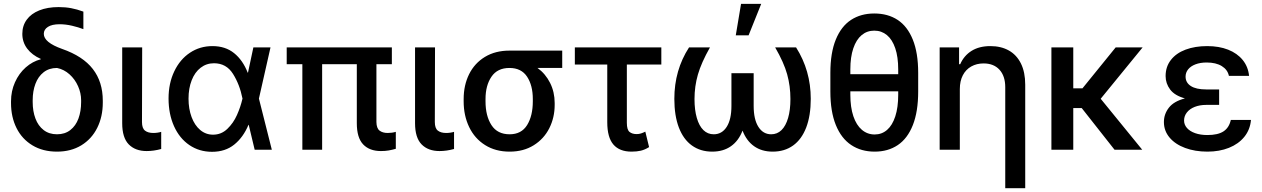

<svg xmlns="http://www.w3.org/2000/svg" viewBox="-20 -776 6538 995"><path d="M284.2 -739.3Q318.8 -739.3 348.9 -733.6Q378.9 -728 412.1 -715.8V-625Q386.7 -634.8 353.5 -642.6Q320.3 -650.4 289.1 -650.4Q249.5 -650.4 228.3 -636.7Q207 -623 207 -600.6Q207 -556.2 301.8 -522.5Q409.7 -484.9 461.2 -418.2Q512.7 -351.6 512.7 -253.9V-244.1Q512.7 -171.4 483.9 -113.5Q455.1 -55.7 401.4 -22.9Q347.7 9.8 275.4 9.8Q202.1 9.8 148.2 -22.7Q94.2 -55.2 65.7 -112.3Q37.1 -169.4 37.1 -242.2V-251Q37.1 -303.7 57.6 -349.6Q78.1 -395.5 113.5 -426.8Q148.9 -458 191.4 -468.8V-470.7Q146 -490.7 120.8 -524.2Q95.7 -557.6 95.7 -600.6Q95.7 -642.6 118.4 -673.8Q141.1 -705.1 183.6 -722.2Q226.1 -739.3 284.2 -739.3ZM275.4 -80.1Q316.4 -80.1 344.5 -102.1Q372.6 -124 386.5 -161.6Q400.4 -199.2 400.4 -247.1V-256.8Q400.4 -293.5 384.5 -329.3Q368.7 -365.2 340.1 -390.9Q311.5 -416.5 275.4 -423.8Q234.4 -423.8 206.1 -401.6Q177.7 -379.4 163.6 -341.6Q149.4 -303.7 149.4 -256.8V-247.1Q149.4 -199.7 163.6 -161.9Q177.7 -124 206.1 -102.1Q234.4 -80.1 275.4 -80.1Z M716.8 -530.3 715.8 -143.6Q715.8 -111.3 731.4 -99.1Q747.1 -86.9 774.4 -86.9Q785.6 -86.9 796.9 -88.6Q808.1 -90.3 815.4 -92.8V-3.9Q776.9 6.8 740.2 6.8Q681.2 6.8 647.2 -27.8Q613.3 -62.5 613.3 -137.7V-530.3Z M853.5 -265.6Q853.5 -344.2 883.1 -406.2Q912.6 -468.3 964.4 -502.7Q1016.1 -537.1 1081.1 -537.1Q1147.9 -537.1 1193.1 -500.7Q1238.3 -464.4 1263.7 -399.4H1265.1L1293 -530.3H1381.8L1321.8 -265.1L1388.7 0H1299.8L1269 -128.9H1267.6Q1240.7 -64.5 1194.1 -26.9Q1147.5 10.7 1079.1 10.7Q1012.7 10.7 961.4 -24.2Q910.2 -59.1 881.8 -122.1Q853.5 -185.1 853.5 -265.6ZM1084 -78.1Q1127 -78.1 1158.2 -108.2Q1189.5 -138.2 1208 -179.9Q1226.6 -221.7 1236.3 -263.7L1236.8 -265.1L1236.3 -266.6Q1222.2 -337.9 1187.5 -393.1Q1152.8 -448.2 1088.9 -448.2Q1049.8 -448.2 1019.8 -425Q989.7 -401.9 973.4 -360.1Q957 -318.4 957 -264.6Q957 -211.9 972.9 -169.2Q988.8 -126.5 1017.6 -102.3Q1046.4 -78.1 1084 -78.1Z M2010.7 -443.4H1930.7V-143.6Q1931.2 -111.3 1947 -99.1Q1962.9 -86.9 1989.3 -86.9Q2011.7 -86.9 2031.2 -92.8V-4.9Q2012.2 0.5 1994.4 3.7Q1976.6 6.8 1954.1 6.8Q1895 6.8 1862.1 -27.6Q1829.1 -62 1829.1 -137.7V-443.4H1649.4V0H1546.9V-443.4H1465.8V-530.3H2010.7Z M2234.4 -530.3 2233.4 -143.6Q2233.4 -111.3 2249 -99.1Q2264.6 -86.9 2292 -86.9Q2303.2 -86.9 2314.5 -88.6Q2325.7 -90.3 2333 -92.8V-3.9Q2294.4 6.8 2257.8 6.8Q2198.7 6.8 2164.8 -27.8Q2130.9 -62.5 2130.9 -137.7V-530.3Z M2620.1 -513.7H2893.6V-423.8H2765.6Q2807.1 -393.6 2830.8 -346.2Q2854.5 -298.8 2854.5 -242.2V-232.4Q2854.5 -167 2826.7 -111.6Q2798.8 -56.2 2745.8 -23.2Q2692.9 9.8 2621.1 9.8Q2547.9 9.8 2493.9 -24.2Q2439.9 -58.1 2411.4 -117.4Q2382.8 -176.8 2382.8 -251V-262.7Q2382.8 -334.5 2411.1 -391.6Q2439.5 -448.7 2493.2 -481.2Q2546.9 -513.7 2620.1 -513.7ZM2621.1 -80.1Q2682.1 -80.1 2711.7 -127.9Q2741.2 -175.8 2741.2 -251V-262.7Q2741.2 -333.5 2711.4 -378.7Q2681.6 -423.8 2620.1 -423.8Q2557.6 -423.8 2526.9 -378.4Q2496.1 -333 2496.1 -262.7V-251Q2496.1 -175.3 2526.9 -127.7Q2557.6 -80.1 2621.1 -80.1Z M3407.2 -441.4H3228.5V-139.6Q3228.5 -103.5 3242.4 -92.3Q3256.3 -81.1 3279.3 -81.1Q3291.5 -81.1 3302 -84.5Q3312.5 -87.9 3324.2 -93.8L3343.8 -13.7Q3321.8 0 3301 4.9Q3280.3 9.8 3252.9 9.8Q3190.4 9.8 3158.7 -27.1Q3127 -64 3127 -142.6V-441.4H2959V-530.3H3407.2Z M3579.1 -262.7Q3579.1 -206.1 3591.1 -164.8Q3603 -123.5 3625.2 -101.8Q3647.5 -80.1 3678.7 -80.1Q3721.2 -80.1 3745.8 -118.4Q3770.5 -156.7 3770.5 -227.5V-396.5H3885.7V-227.5Q3885.7 -157.2 3910.2 -118.7Q3934.6 -80.1 3976.6 -80.1Q4007.8 -80.1 4030 -101.8Q4052.2 -123.5 4064.2 -164.8Q4076.2 -206.1 4076.2 -262.7Q4076.2 -330.1 4059.3 -390.9Q4042.5 -451.7 3997.1 -530.3H4105.5Q4181.6 -410.2 4181.6 -263.7Q4181.6 -176.8 4158 -115.2Q4134.3 -53.7 4090.1 -22Q4045.9 9.8 3984.4 9.8Q3927.7 9.8 3888.2 -18.1Q3848.6 -45.9 3828.1 -99.1Q3807.6 -45.9 3767.8 -18.1Q3728 9.8 3670.9 9.8Q3609.9 9.8 3565.7 -22Q3521.5 -53.7 3498 -115.2Q3474.6 -176.8 3474.6 -263.7Q3474.6 -412.6 3550.8 -530.3H3659.2Q3614.3 -450.7 3596.7 -389.6Q3579.1 -328.6 3579.1 -262.7ZM3820.3 -755.9H3924.8L3859.4 -592.8H3793Z M4512.7 9.8Q4442.9 9.8 4391.4 -24.4Q4339.8 -58.6 4311.5 -128.2Q4283.2 -197.8 4283.2 -301.8V-398.4Q4283.2 -502 4311.3 -570.8Q4339.4 -639.6 4390.4 -672.9Q4441.4 -706.1 4510.7 -706.1Q4581.1 -706.1 4631.8 -672.9Q4682.6 -639.6 4710.4 -570.8Q4738.3 -502 4738.3 -398.4V-301.8Q4738.3 -197.8 4710.7 -127.9Q4683.1 -58.1 4632.6 -24.2Q4582 9.8 4512.7 9.8ZM4510.7 -617.2Q4473.1 -617.2 4445.3 -594Q4417.5 -570.8 4402.1 -525.6Q4386.7 -480.5 4386.7 -416V-391.6H4634.8V-416Q4634.8 -481 4619.4 -526.1Q4604 -571.3 4576.2 -594.2Q4548.3 -617.2 4510.7 -617.2ZM4512.7 -79.1Q4549.8 -79.1 4577.1 -102.8Q4604.5 -126.5 4619.6 -172.9Q4634.8 -219.2 4634.8 -285.2V-302.7H4386.7V-285.2Q4386.7 -220.2 4402.3 -173.8Q4418 -127.4 4446.5 -103.3Q4475.1 -79.1 4512.7 -79.1Z M4954.1 0H4849.6V-530.3H4950.2V-443.4H4956.1Q4975.6 -487.8 5015.1 -512.5Q5054.7 -537.1 5112.3 -537.1Q5167.5 -537.1 5208 -514.4Q5248.5 -491.7 5270.8 -446.8Q5293 -401.9 5293 -336.9V199.2H5189.5V-324.2Q5189.5 -381.8 5159.7 -414.6Q5129.9 -447.3 5077.1 -447.3Q5041.5 -447.3 5013.4 -431.6Q4985.4 -416 4969.7 -386Q4954.1 -356 4954.1 -314.5Z M5542 -318.4H5589.8L5761.7 -530.3H5901.4L5684.1 -264.2L5899.4 0H5755.9L5585.9 -215.8H5542V0H5428.7V-530.3H5542Z M6120.6 -266.1Q6067.4 -280.8 6043.9 -312.3Q6020.5 -343.8 6020.5 -381.8Q6020.5 -430.2 6047.9 -465.3Q6075.2 -500.5 6124 -518.8Q6172.9 -537.1 6236.3 -537.1Q6297.4 -537.1 6344.5 -518.6Q6391.6 -500 6419.9 -465.3Q6448.2 -430.7 6453.1 -382.8H6348.6Q6341.8 -415 6311.5 -433.6Q6281.2 -452.1 6233.4 -452.1Q6200.2 -452.1 6175.3 -442.6Q6150.4 -433.1 6137.2 -416.5Q6124 -399.9 6124 -378.9Q6124 -347.7 6151.4 -330.1Q6178.7 -312.5 6230.5 -312.5H6297.9V-232.4H6230.5Q6197.8 -232.4 6171.6 -222.2Q6145.5 -211.9 6130.9 -193.4Q6116.2 -174.8 6116.2 -151.4Q6116.2 -129.9 6131.1 -112.8Q6146 -95.7 6173.6 -85.9Q6201.2 -76.2 6237.3 -76.2Q6291.5 -76.2 6320.6 -95.2Q6349.6 -114.3 6358.4 -154.3H6462.9Q6458.5 -104 6428.5 -66.9Q6398.4 -29.8 6348.9 -10Q6299.3 9.8 6237.3 9.8Q6172.9 9.8 6121.6 -9.3Q6070.3 -28.3 6041 -63.2Q6011.7 -98.1 6011.7 -143.6Q6011.7 -184.6 6037.4 -217.8Q6063 -251 6120.6 -266.1Z"/></svg>

Font: Pretendard GOV Medium
Style: Regular
Weight: 500
Designer: Base glyphs from Inter by Rasmus Andersson; Hangeul glyphs from Noto Sans CJK(Source Han Sans) by Jang Soo-young and Kan
Foundry: Kil Hyung-jin
Version: Version 1.309